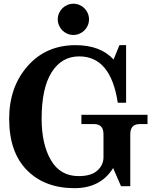

<svg xmlns="http://www.w3.org/2000/svg" viewBox="-20 -981 797 1011"><path d="M372.1 9.8Q215.8 9.8 122.1 -84.7Q28.3 -179.2 28.3 -355.5Q28.3 -522.5 125.2 -632.8Q222.2 -743.2 377.9 -743.2Q508.8 -743.2 578.1 -667.5L608.9 -743.2H644V-439.9H600.1Q563.5 -684.1 397 -684.1Q304.7 -684.1 252 -600.6Q199.2 -517.1 199.2 -356.4Q199.2 -221.2 248.3 -137.5Q297.4 -53.7 394 -53.7Q460.4 -53.7 492.7 -83Q524.9 -112.3 524.9 -152.8V-273.9Q524.9 -327.6 476.1 -327.6H408.7V-376.5H756.8V-327.6H714.8Q666 -327.6 666 -273.9V-0.5H617.2L575.7 -96.2Q510.3 9.8 372.1 9.8ZM366.7 -796.9Q350.1 -796.9 335 -803.2Q319.8 -809.6 308.3 -821Q296.9 -832.5 290.5 -847.7Q284.2 -862.8 284.2 -879.4Q284.2 -895.5 290.5 -910.6Q296.9 -925.8 308.3 -937.3Q319.8 -948.7 335 -955.1Q350.1 -961.4 366.7 -961.4Q382.8 -961.4 397.9 -955.1Q413.1 -948.7 424.6 -937.3Q436 -925.8 442.4 -910.6Q448.7 -895.5 448.7 -879.4Q448.7 -862.8 442.4 -847.7Q436 -832.5 424.6 -821Q413.1 -809.6 397.9 -803.2Q382.8 -796.9 366.7 -796.9Z"/></svg>

Font: Munson
Style: Bold
Weight: 700
Designer: Paul James MIller
Foundry: High-Logic / Made with FontCreator
Version: Version 2.10;May 5, 2019;FontCreator 11.5.0.2430 64-bit